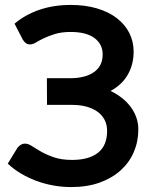

<svg xmlns="http://www.w3.org/2000/svg" viewBox="-20 -751 622 778"><path d="M39 -655Q81 -691 138.8 -711Q196.5 -731 267 -731Q325.5 -731 372.8 -717Q420 -703 453 -677.8Q486 -652.5 503.8 -617.8Q521.5 -583 521.5 -541.5Q521.5 -490.5 498.2 -449.2Q475 -408 428 -382.5Q453 -370.5 473.8 -354.2Q494.5 -338 509.2 -318.2Q524 -298.5 532.2 -275.5Q540.5 -252.5 540.5 -226.5Q540.5 -177.5 522.2 -135Q504 -92.5 469.2 -61Q434.5 -29.5 384 -11.2Q333.5 7 268.5 7Q230.5 7 194.2 0.2Q158 -6.5 125 -19Q92 -31.5 63 -49Q34 -66.5 11.5 -88L51 -152.5Q56.5 -159.5 64.2 -164.2Q72 -169 81.5 -169Q94.5 -169 110 -158.8Q125.5 -148.5 147.5 -136Q169.5 -123.5 199.8 -113.2Q230 -103 272.5 -103Q340 -103 377 -132Q414 -161 414 -221Q414 -245.5 404 -265Q394 -284.5 375.5 -298Q357 -311.5 330.8 -318.8Q304.5 -326 272.5 -326H170.5L170 -434H263Q325.5 -434 360.8 -458.8Q396 -483.5 396 -530.5Q396 -572 362.8 -596.8Q329.5 -621.5 266.5 -621.5Q230 -621.5 203.8 -613.5Q177.5 -605.5 158.2 -596.2Q139 -587 125.8 -579Q112.5 -571 102 -571Q92 -571 85 -576Q78 -581 72 -591Z"/></svg>

Font: Lato
Style: Bold
Weight: 700
Designer: Lukasz Dziedzic with Adam Twardoch and Botio Nikoltchev
Foundry: tyPoland Lukasz Dziedzic
Version: Version 2.010; 2014-09-01; http://www.latofonts.com/; ttfaut